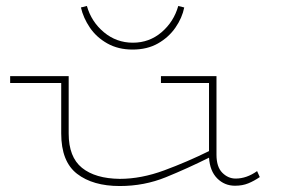

<svg xmlns="http://www.w3.org/2000/svg" viewBox="-20 -612 950 643"><path d="M14 -334V-357H210V-165Q210 -86 254.5 -50Q299 -14 381 -13Q453 -13 530 -41.5Q607 -70 680 -106V-334H519V-357H705V-94Q705 -53 724.5 -33.5Q744 -14 769 -14Q806 -14 841 -39L850 -19Q831 -6 811.5 2Q792 10 767 10Q732 10 707.5 -14.5Q683 -39 680 -84Q608 -48 535.5 -18.5Q463 11 381 11Q291 11 238 -30Q185 -71 185 -165V-334ZM424 -446Q376 -446 339.5 -466.5Q303 -487 281 -519.5Q259 -552 251 -587L271 -592Q286 -539 328 -504Q370 -469 425 -469Q480 -469 521 -504Q562 -539 577 -592L597 -587Q590 -552 567.5 -519.5Q545 -487 509 -466.5Q473 -446 424 -446Z"/></svg>

Font: Padyakke Expanded One
Style: Regular
Weight: 400
Designer: James Puckett
Foundry: Dunwich Type Founders
Version: Version 1.500; ttfautohint (v1.8.4.7-5d5b)